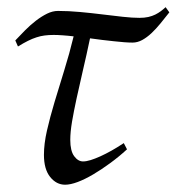

<svg xmlns="http://www.w3.org/2000/svg" viewBox="-20 -487 485 527"><path d="M328.6 -77.1Q306.2 -56.6 282.2 -39.1Q258.3 -21.5 235.8 -8.3Q213.4 4.9 193.4 12.5Q173.3 20 158.7 20Q134.8 20 117.7 -1.2Q100.6 -22.5 100.6 -62Q100.6 -92.3 108.9 -128.7Q117.2 -165 129.6 -206.5Q142.1 -248 156.2 -293.5Q170.4 -338.9 182.1 -387.2Q165.5 -389.2 151.6 -390.1Q137.7 -391.1 127.4 -391.1Q113.8 -391.1 102.5 -389.6Q91.3 -388.2 80.1 -384.5Q68.8 -380.9 56.6 -374.8Q44.4 -368.7 29.3 -359.4L22 -376Q34.7 -389.6 49.1 -404.1Q63.5 -418.5 78.6 -430.2Q93.8 -441.9 109.1 -449.5Q124.5 -457 139.2 -457Q168 -457 199.5 -454.1Q231 -451.2 260.7 -447.5Q290.5 -443.8 317.1 -440.9Q343.8 -438 362.8 -438Q376.5 -438 387.2 -440.4Q397.9 -442.9 406.2 -447Q414.6 -451.2 421.4 -456.3Q428.2 -461.4 434.6 -467.3L444.8 -453.1Q432.6 -437.5 420.4 -422.6Q408.2 -407.7 395.8 -396Q383.3 -384.3 370.4 -377.2Q357.4 -370.1 343.8 -370.1Q334 -370.1 320.8 -371.1Q307.6 -372.1 292.5 -373.8Q277.3 -375.5 260.5 -377.4Q243.7 -379.4 227.1 -381.8Q217.3 -335 207.5 -293.5Q197.8 -252 190.2 -216.8Q182.6 -181.6 177.7 -153.1Q172.9 -124.5 172.9 -103Q172.9 -72.8 183.6 -58.3Q194.3 -43.9 208 -43.9Q216.8 -43.9 228.8 -47.6Q240.7 -51.3 255.4 -57.9Q270 -64.5 286.4 -73.7Q302.7 -83 319.8 -94.2L328.6 -77.1Z"/></svg>

Font: Gentium
Style: Italic
Weight: 400
Italic angle: -7°
Designer: J. Victor Gaultney
Version: Version 1.02; 2005; OFL release